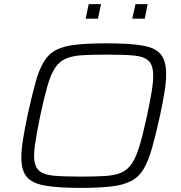

<svg xmlns="http://www.w3.org/2000/svg" viewBox="-20 -907 882 935"><path d="M373 8Q263 8 200 -3Q137 -14 110.5 -45.5Q84 -77 84 -140Q84 -177 92 -227.5Q100 -278 114 -345Q135 -440 152.5 -504Q170 -568 193.5 -606.5Q217 -645 254 -664Q291 -683 350.5 -689.5Q410 -696 499 -696Q612 -696 675 -685Q738 -674 763.5 -642Q789 -610 789 -546Q789 -508 781 -458.5Q773 -409 759 -343Q738 -249 720.5 -186.5Q703 -124 680 -85Q657 -46 619.5 -26Q582 -6 522.5 1Q463 8 373 8ZM373 -47Q444 -47 492.5 -50Q541 -53 572 -67Q603 -81 623.5 -112.5Q644 -144 660.5 -200Q677 -256 696 -344Q710 -410 718 -457.5Q726 -505 726 -539Q726 -589 704 -610.5Q682 -632 632.5 -636.5Q583 -641 500 -641Q427 -641 379 -638Q331 -635 299.5 -621Q268 -607 247.5 -575.5Q227 -544 211 -488Q195 -432 176 -344Q167 -300 160.5 -264Q154 -228 150 -199.5Q146 -171 146 -148Q146 -99 168.5 -77.5Q191 -56 240.5 -51.5Q290 -47 373 -47ZM624 -816 640 -887H699L685 -816ZM397 -816 412 -887H472L457 -816Z"/></svg>

Font: Saira Expanded Light
Style: Italic
Weight: 300
Width: 7
Italic angle: -12°
Designer: Hector Gatti with collaboration of the Omnibus-Type team
Foundry: Omnibus-Type
Version: Version 1.101